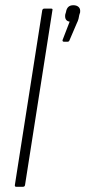

<svg xmlns="http://www.w3.org/2000/svg" viewBox="-20 -716 327 736"><path d="M42 0Q36 0 37 -7L142 -677Q144 -683 150 -683H176Q183 -683 181 -677L76 -7Q75 0 68 0ZM225 -556Q222 -556 220.5 -558Q219 -560 220 -563L247 -633Q227 -636 230 -660L233 -670Q237 -696 261 -696Q274 -696 281.5 -689Q289 -682 287 -668L284 -659Q283 -652 281 -644Q279 -636 274 -626L247 -563Q245 -556 239 -556Z"/></svg>

Font: Sofia Sans Condensed ExtraLight
Style: Italic
Weight: 250
Italic angle: -9°
Version: Version 4.100